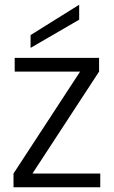

<svg xmlns="http://www.w3.org/2000/svg" viewBox="-20 -790 481 810"><path d="M398 -488 117 -58H403V0H37V-58L318 -488H42V-546H398ZM314 -770V-707L109 -588V-642Z"/></svg>

Font: Poppins Light
Style: Regular
Weight: 300
Designer: Ninad Kale (Devanagari), Jonny Pinhorn (Latin)
Version: Version 5.002